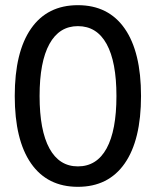

<svg xmlns="http://www.w3.org/2000/svg" viewBox="-20 -708 602 742"><path d="M281 -688Q399 -688 462 -597.5Q525 -507 525 -337Q525 -167 462 -76.5Q399 14 281 14Q163 14 100 -76.5Q37 -167 37 -337Q37 -507 100 -597.5Q163 -688 281 -688ZM133 -337Q133 -204 171 -134.5Q209 -65 281 -65Q354 -65 392 -134.5Q430 -204 430 -337Q430 -469 392 -538Q354 -607 281 -607Q209 -607 171 -538Q133 -469 133 -337Z"/></svg>

Font: CST
Style: Regular
Weight: 400
Version: Version 1.00